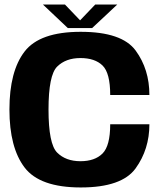

<svg xmlns="http://www.w3.org/2000/svg" viewBox="-20 -821 720 845"><path d="M335.5 4Q516 4 576.8 -80Q637.5 -164 637.5 -274H465Q465 -179 431 -145.2Q397 -111.5 334 -111.5Q269.5 -111.5 231.5 -149.5Q193.5 -187.5 193.5 -339Q193.5 -490 231.5 -527.8Q269.5 -565.5 334 -565.5Q397.5 -565.5 431.2 -532.8Q465 -500 465 -403H637.5Q637.5 -516 577 -598.5Q516.5 -681 335 -681Q155 -681 88.2 -594.2Q21.5 -507.5 21.5 -339Q21.5 -171.5 88.2 -83.8Q155 4 335.5 4ZM278.5 -697.5H385.5L496 -801H399L332.5 -731.5L266 -801H169Z"/></svg>

Font: Anybody Thin
Style: Bold
Weight: 700
Version: Version 1.113;gftools[0.9.25]